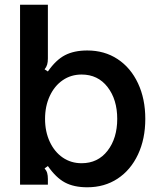

<svg xmlns="http://www.w3.org/2000/svg" viewBox="-20 -783 680 814"><path d="M183 -79 169 -69Q177 -60 180 -49.5Q183 -39 183 -24V0H65V-763H183V-535Q183 -520 180 -509.5Q177 -499 169 -489L183 -480Q217 -529 255.5 -549Q294 -569 350 -569Q423 -569 478.5 -532.5Q534 -496 565 -430Q596 -364 596 -279Q596 -194 565 -128Q534 -62 478.5 -25.5Q423 11 350 11Q293 11 255 -9.5Q217 -30 183 -79ZM477 -279Q477 -361 436 -414Q395 -467 326 -467Q281 -467 246 -443Q211 -419 191 -376Q171 -333 171 -279Q171 -225 191 -182Q211 -139 246 -115Q281 -91 326 -91Q395 -91 436 -144Q477 -197 477 -279Z"/></svg>

Font: Open Sauce Sans SemiBold
Style: Regular
Weight: 600
Designer: Alfredo Marco Pradil
Foundry: Creative Sauce Fz LLC
Version: Version 1.477